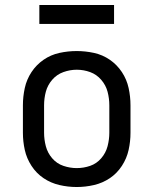

<svg xmlns="http://www.w3.org/2000/svg" viewBox="-20 -743 616 771"><path d="M288 8Q323 8 357.5 0Q392 -8 421 -27.5Q450 -47 469.5 -77Q489 -107 496.5 -141Q504 -175 504 -210V-320Q504 -355 496.5 -389.5Q489 -424 469.5 -453.5Q450 -483 421 -503Q392 -523 357.5 -530.5Q323 -538 288 -538Q253 -538 218.5 -530.5Q184 -523 155 -503Q126 -483 106.5 -453.5Q87 -424 79.5 -389.5Q72 -355 72 -320V-210Q72 -175 79.5 -141Q87 -107 106.5 -77Q126 -47 155 -27.5Q184 -8 218.5 0Q253 8 288 8ZM288 -68Q261 -68 234.5 -77Q208 -86 189.5 -107.5Q171 -129 164 -156Q157 -183 157 -210V-320Q157 -348 164 -374.5Q171 -401 189.5 -422.5Q208 -444 234.5 -453.5Q261 -463 288 -463Q316 -463 342 -453.5Q368 -444 386.5 -422.5Q405 -401 412 -374.5Q419 -348 419 -320V-210Q419 -183 412 -156Q405 -129 386.5 -107.5Q368 -86 342 -77Q316 -68 288 -68ZM438 -647V-723H138V-647Z"/></svg>

Font: Iosevka Sparkle
Style: Regular
Weight: 400
Designer: Belleve Invis
Foundry: Belleve Invis
Version: Version 4.5.0; ttfautohint (v1.8.3)